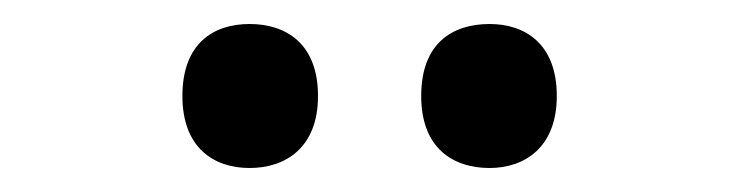

<svg xmlns="http://www.w3.org/2000/svg" viewBox="-20 -768 617 160"><path d="M388 -628C417 -628 444 -645 444 -688C444 -732 417 -748 388 -748C357 -748 331 -732 331 -688C331 -645 357 -628 388 -628ZM188 -628C218 -628 245 -645 245 -688C245 -732 218 -748 188 -748C158 -748 132 -732 132 -688C132 -645 158 -628 188 -628Z"/></svg>

Font: Noto Serif Tamil SemiBold
Style: Regular
Weight: 600
Designer: Indian Type Foundry, Tom Grace, and the Monotype Design Team
Foundry: Monotype Imaging Inc.
Version: Version 2.004